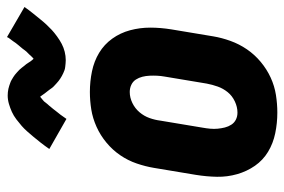

<svg xmlns="http://www.w3.org/2000/svg" viewBox="-152 -653 813 549"><g transform="rotate(-90 254.5 -378.5)"><path d="M207 8Q177 8 148 2Q119 -4 95 -18.5Q71 -33 55 -56Q39 -79 31 -107Q23 -135 23.5 -164.5Q24 -194 29 -225L49 -345Q53 -369 61.5 -394Q70 -419 85 -441Q100 -463 121 -480.5Q142 -498 166.5 -509Q191 -520 216 -524Q241 -528 266 -528Q296 -528 325 -522Q354 -516 378 -501.5Q402 -487 418.5 -464Q435 -441 442.5 -413Q450 -385 450 -355.5Q450 -326 445 -295L425 -175Q421 -151 412 -126Q403 -101 388 -79Q373 -57 352 -39.5Q331 -22 307 -11Q283 0 257.5 4Q232 8 207 8ZM207 -106Q223 -106 239 -113.5Q255 -121 265.5 -134Q276 -147 281.5 -162.5Q287 -178 290 -194L310 -314Q312 -325 312.5 -336Q313 -347 312.5 -357.5Q312 -368 309.5 -378Q307 -388 301.5 -396.5Q296 -405 286.5 -409.5Q277 -414 266 -414Q250 -414 234.5 -406.5Q219 -399 208 -386Q197 -373 191.5 -357.5Q186 -342 184 -326L164 -206Q162 -195 161 -184Q160 -173 161 -162.5Q162 -152 164.5 -142Q167 -132 172.5 -123.5Q178 -115 187 -110.5Q196 -106 207 -106ZM189 -595 103 -644Q112 -657 121 -668.5Q130 -680 138 -689.5Q146 -699 153.5 -707.5Q161 -716 169 -723Q177 -730 187.5 -738Q198 -746 209 -751Q220 -756 232 -759.5Q244 -763 256 -763Q261 -763 265.5 -762.5Q270 -762 275 -761Q280 -760 284 -758.5Q288 -757 292.5 -755.5Q297 -754 301 -751.5Q305 -749 308.5 -747Q312 -745 315 -742.5Q318 -740 322 -736.5Q326 -733 329.5 -729.5Q333 -726 335.5 -722.5Q338 -719 340.5 -716Q343 -713 345.5 -710Q348 -707 350.5 -702.5Q353 -698 356.5 -694Q360 -690 362.5 -687Q365 -684 365 -682Q363 -682 360.5 -682.5Q358 -683 356 -683H353Q353 -684 356.5 -686Q360 -688 364 -691.5Q368 -695 369.5 -697Q371 -699 373 -701Q375 -703 377 -705Q379 -707 381.5 -709.5Q384 -712 385.5 -714.5Q387 -717 389.5 -720Q392 -723 394.5 -726Q397 -729 400 -732.5Q403 -736 406 -740Q409 -744 411.5 -748Q414 -752 417.5 -756Q421 -760 423 -765L509 -715Q500 -702 491 -691Q482 -680 474 -670Q466 -660 458.5 -652Q451 -644 443.5 -637Q436 -630 425 -622Q414 -614 403.5 -608.5Q393 -603 381 -600Q369 -597 357 -597Q352 -597 347.5 -597.5Q343 -598 338 -598.5Q333 -599 328.5 -600.5Q324 -602 320 -604Q316 -606 312 -608Q308 -610 304.5 -612.5Q301 -615 297.5 -617.5Q294 -620 290.5 -623.5Q287 -627 283.5 -630Q280 -633 277.5 -636.5Q275 -640 272.5 -643.5Q270 -647 267.5 -650Q265 -653 262 -657Q259 -661 256 -665.5Q253 -670 250 -672.5Q247 -675 248 -677H259Q260 -677 260 -676Q259 -675 256 -673Q253 -671 249 -667.5Q245 -664 243 -662.5Q241 -661 239 -659Q237 -657 235.5 -654.5Q234 -652 231.5 -649.5Q229 -647 227 -644.5Q225 -642 222.5 -639Q220 -636 217.5 -633Q215 -630 212.5 -626.5Q210 -623 207 -619.5Q204 -616 201 -612Q198 -608 195 -603.5Q192 -599 189 -595Z"/></g></svg>

Font: Iosevka Heavy
Style: Italic
Weight: 900
Italic angle: -9°
Monospace: yes
Designer: Belleve Invis
Foundry: Belleve Invis
Version: Version 32.5.0; ttfautohint (v1.8.4)